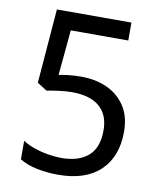

<svg xmlns="http://www.w3.org/2000/svg" viewBox="-82 -780 715 855"><g transform="rotate(10 275.5 -352.0)"><path d="M238 10Q188 10 142 0.5Q96 -9 64 -29V-113Q86 -98 116.5 -87.5Q147 -77 180 -71.5Q213 -66 240 -66Q317 -66 360.5 -103Q404 -140 404 -219Q404 -290 361 -326.5Q318 -363 236 -363Q210 -363 176.5 -358.5Q143 -354 123 -350L79 -378L106 -714H443V-633H183L164 -428Q180 -432 207.5 -435Q235 -438 266 -438Q331 -438 382.5 -414.5Q434 -391 464.5 -344.5Q495 -298 495 -229Q495 -117 429 -53.5Q363 10 238 10Z"/></g></svg>

Font: telugu115
Style: Regular
Weight: 400
Designer: Jelle Bosma - Monotype Design Team
Foundry: Monotype Imaging Inc.
Version: Version 2.003